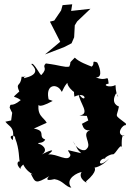

<svg xmlns="http://www.w3.org/2000/svg" viewBox="-20 -831 608 896"><path d="M32 -269 5 -263C25 -237 49 -240 40 -177C12 -199 52 -207 51 -185C71 -135 68 -89 72 -77C68 -82 49 -69 76 -42C71 -60 115 -69 81 -84C97 -19 162 -9 124 -20C145 22 145 29 210 -9C210 -9 178 19 234 5C274 11 285 41 313 45C280 3 345 -27 361 -28C340 3 398 32 381 16C441 -35 420 -50 420 -50C403 -49 442 -39 490 -92C428 -34 441 -100 475 -90C457 -90 494 -112 507 -111C518 -107 550 -181 550 -131C547 -147 545 -214 561 -196C517 -202 552 -251 568 -247L567 -255C509 -300 525 -280 535 -334C535 -334 493 -346 522 -396C544 -369 521 -372 519 -434C491 -419 453 -435 487 -441C481 -491 485 -446 427 -470C466 -467 440 -531 433 -540C403 -550 426 -535 408 -520C389 -528 350 -541 329 -562C295 -528 316 -548 303 -520C278 -516 265 -526 194 -535C173 -515 207 -517 173 -481C168 -477 137 -544 126 -532C153 -506 157 -481 92 -466C95 -488 109 -469 81 -473C76 -423 51 -448 70 -404C31 -367 43 -389 77 -364C28 -324 31 -358 25 -329C48 -277 40 -314 37 -305ZM392 -269 362 -253C367 -247 367 -219 400 -223C356 -208 411 -160 385 -137C374 -120 337 -134 320 -173C344 -137 335 -138 359 -116C279 -133 295 -138 309 -108C300 -70 244 -116 205 -110C248 -143 206 -127 175 -110C213 -135 167 -161 162 -159C146 -170 180 -156 191 -180C154 -193 199 -220 138 -231L198 -258C184 -285 149 -290 162 -356C157 -346 149 -318 226 -360C180 -377 171 -382 209 -359C186 -441 249 -444 267 -404C271 -397 275 -428 300 -450C287 -453 293 -415 353 -384C336 -385 320 -438 327 -380C392 -410 382 -336 346 -396C351 -348 404 -300 351 -292C390 -290 413 -285 381 -303ZM265 -782 233 -735 213 -730 261 -636 190 -577 279 -611 314 -629 326 -657 329 -713 340 -731 402 -790 312 -780 317 -811 272 -807Z"/></svg>

Font: Asimov Aggro
Style: Medium
Weight: 500
Designer: Google
Version: Version 2.000980; 2014